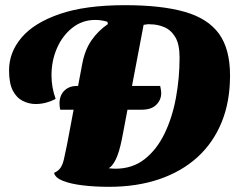

<svg xmlns="http://www.w3.org/2000/svg" viewBox="-20 -698 931 742"><path d="M401 24Q348 24 301 18.5Q254 13 223.5 1Q193 -11 189 -30Q205 -37 213.5 -49Q222 -61 227 -82.5Q232 -104 239 -139L298 -452Q308 -505 333.5 -542Q359 -579 397 -605L395 -614Q371 -621 348 -621Q298 -621 259.5 -590.5Q221 -560 200 -511.5Q179 -463 179 -407Q179 -360 195 -316Q179 -307 159 -301.5Q139 -296 118 -296Q92 -296 68 -308Q44 -320 29.5 -348Q15 -376 15 -426Q15 -496 63.5 -553Q112 -610 211 -644Q310 -678 463 -678Q603 -678 693 -652.5Q783 -627 826 -568Q869 -509 869 -406Q869 -305 836.5 -225.5Q804 -146 743 -90.5Q682 -35 595.5 -5.5Q509 24 401 24ZM213 -274Q211 -281 210.5 -288.5Q210 -296 210 -301Q211 -331 229.5 -348.5Q248 -366 278 -366H599Q600 -360 601.5 -353Q603 -346 603 -338Q603 -312 584 -293Q565 -274 527 -274ZM426 -46Q492 -46 539 -83Q586 -120 616 -182Q646 -244 660 -320.5Q674 -397 674 -475Q674 -527 657.5 -554.5Q641 -582 615 -593Q589 -604 562 -604Q555 -605 548.5 -604Q542 -603 535 -602L451 -160Q440 -106 426.5 -80Q413 -54 400 -48Q407 -47 413.5 -46.5Q420 -46 426 -46Z"/></svg>

Font: Sansita Swashed Light ExtraBold
Style: Regular
Weight: 800
Version: Version 1.003